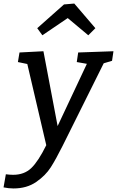

<svg xmlns="http://www.w3.org/2000/svg" viewBox="-74 -823 660 1083"><path d="M566 -534 558 -480 511 -466 279 0Q242 74 212.5 120.5Q183 167 130 203.5Q77 240 2 240Q-24 240 -54 234L-41 160Q-19 163 0 163Q63 163 102.5 125Q142 87 187 -4L80 -462L27 -473L36 -527L171 -534L251 -112L416 -463L359 -473L367 -527ZM345 -803 464 -664 424 -624 308 -721 165 -624 136 -664 287 -798Z"/></svg>

Font: Bitter Pro Medium
Style: Italic
Weight: 500
Italic angle: -9°
Designer: Sol Matas, and Bitter project Authors
Foundry: Sol Matas
Version: Version 1.010